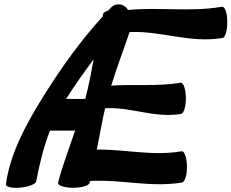

<svg xmlns="http://www.w3.org/2000/svg" viewBox="-20 -866 1097 910"><path d="M152 -8C167 -87 186 -168 217 -247H336C308 -165 277 -83 255 0C253 13 285 24 326 24C368 24 403 13 405 0C406 -3 406 -6 407 -8C555 -17 692 24 843 -1C856 -3 867 -38 866 -79C865 -120 854 -151 841 -149C701 -125 574 -159 439 -157C452 -222 463 -287 478 -353C602 -360 711 -305 838 -326C851 -328 862 -363 861 -404C860 -445 849 -476 836 -474C723 -455 617 -468 507 -460C533 -545 566 -630 594 -714C744 -721 879 -660 1035 -686C1048 -688 1058 -723 1057 -764C1057 -805 1046 -836 1032 -834C880 -808 740 -833 591 -819L586 -820C583 -825 579 -830 574 -834C553 -851 523 -849 506 -830C502 -826 497 -821 493 -816C479 -812 470 -806 469 -800C468 -796 467 -791 466 -787C361 -672 272 -547 191 -418C105 -281 27 -138 8 8C7 20 39 28 79 23C119 19 152 5 152 -8ZM385 -400 384 -397H293C334 -461 378 -524 424 -585C413 -524 401 -462 385 -400Z"/></svg>

Font: Nupuram Black Oblique
Style: Regular
Weight: 900
Designer: Santhosh Thottingal (santhosh.thottingal@gmail.com)
Foundry: SMC
Version: Version 1.000